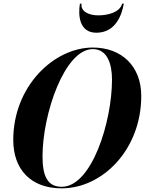

<svg xmlns="http://www.w3.org/2000/svg" viewBox="-20 -1020 792 1050"><path d="M426 -1000H417C407 -939 412 -841 507 -841C612 -841 647 -939 657 -1000H648C635 -951 567.5 -936 517 -936C466.5 -936 419.5 -957 426 -1000ZM317.5 10C540.5 10 752.5 -202 752.5 -495C752.5 -658 645.5 -760 487.5 -760C274.5 -760 52.5 -548 52.5 -255C52.5 -92 149.5 10 317.5 10ZM487.5 -751.5C566.5 -751.5 592.5 -671 592.5 -585C592.5 -353 481.5 1.5 317.5 1.5C238.5 1.5 212.5 -59 212.5 -165C212.5 -397 333.5 -751.5 487.5 -751.5Z"/></svg>

Font: Bodoni* 24pt
Style: Bold Italic
Weight: 700
Italic angle: -13°
Version: Version 2.3